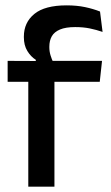

<svg xmlns="http://www.w3.org/2000/svg" viewBox="-20 -696 415 716"><path d="M228.5 -676Q266.5 -676 297.2 -669.5Q328 -663 353 -653L362.5 -577Q339 -585 314.8 -590Q290.5 -595 260.5 -595Q225 -595 203.8 -586Q182.5 -577 173.2 -560.8Q164 -544.5 164 -522V-520Q164 -504 168.5 -489.5Q173 -475 178.5 -463.5L113.5 -461.5V-473Q95 -484.5 82 -505.8Q69 -527 69 -557V-559.5Q69 -612 108 -644Q147 -676 228.5 -676ZM183 0H85.5V-440.5H183ZM352 -391H8.5V-469L123 -468.5L163 -469H360.5Z"/></svg>

Font: Anek Devanagari Medium Medium
Style: Regular
Weight: 500
Version: Version 1.003